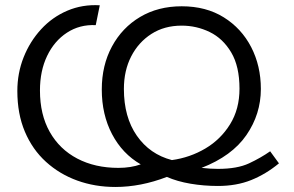

<svg xmlns="http://www.w3.org/2000/svg" viewBox="-20 -735 1170 764"><path d="M1090 -85Q1038 -42 979.5 -18.5Q921 5 847 5Q791 5 738 -4Q685 -13 644 -31Q540 9 439 9Q358 9 287.5 -16.5Q217 -42 163 -91Q109 -140 79 -211Q49 -282 49 -373Q49 -444 74 -507Q99 -570 143.5 -618.5Q188 -667 248 -692.5Q308 -718 377 -714L361 -635Q297 -638 246.5 -605Q196 -572 167.5 -512.5Q139 -453 139 -375Q139 -279 178 -210Q217 -141 287.5 -104Q358 -67 451 -67Q501 -67 540 -81Q467 -123 426 -201Q385 -279 385 -379Q385 -475 425.5 -550Q466 -625 537.5 -667.5Q609 -710 703 -710Q800 -710 870.5 -666Q941 -622 979.5 -547.5Q1018 -473 1018 -381Q1018 -281 960.5 -197.5Q903 -114 782 -67Q800 -65 816 -64Q832 -63 847 -63Q924 -63 971 -85Q1018 -107 1055 -133ZM473 -381Q473 -269 524.5 -195Q576 -121 664 -98Q736 -108 797 -144Q858 -180 895.5 -240.5Q933 -301 933 -382Q933 -471 900 -526.5Q867 -582 814.5 -607.5Q762 -633 703 -633Q634 -633 582.5 -600Q531 -567 502 -510.5Q473 -454 473 -381Z"/></svg>

Font: Raleway Medium
Style: Regular
Weight: 500
Designer: Matt McInerney, Pablo Impallari, Rodrigo Fuenzalida
Foundry: Matt McInerney, Pablo Impallari, Rodrigo Fuenzalida
Version: Version 4.026